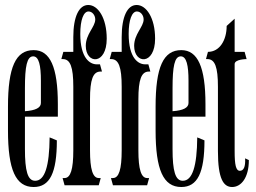

<svg xmlns="http://www.w3.org/2000/svg" viewBox="-20 -743 1028 770"><path d="M208 -180 179 -192C178 -77 160 -18 121 -18C91 -18 80 -57 80 -146V-275H212V-325C212 -474 181 -542 115 -542C43 -542 12 -474 12 -315V-220C12 -62 43 7 115 7C180 7 208 -50 208 -180ZM80 -297V-389C80 -477 88 -517 113 -517C136 -517 144 -481 144 -419V-330C144 -311 123 -300 80 -297Z M232 -506C262 -506 274 -474 274 -395V-140C274 -64 263 -29 239 -29H231L239 0H376L384 -29H376C352 -29 341 -64 341 -140V-345C341 -424 353 -456 383 -456H389L381 -485H368C341 -485 302 -509 302 -607C302 -663 315 -697 335 -697C350 -697 362 -682 362 -665C362 -635 324 -607 324 -559C324 -485 408 -481 408 -588C408 -671 373 -723 334 -723C297 -723 274 -677 274 -594V-535H234L226 -506Z M426 -506C456 -506 468 -474 468 -395V-140C468 -64 457 -29 433 -29H425L433 0H570L578 -29H570C546 -29 535 -64 535 -140V-345C535 -424 547 -456 577 -456H583L575 -485H562C535 -485 496 -509 496 -607C496 -663 509 -697 529 -697C544 -697 556 -682 556 -665C556 -635 518 -607 518 -559C518 -485 602 -481 602 -588C602 -671 567 -723 528 -723C491 -723 468 -677 468 -594V-535H428L420 -506Z M800 -180 771 -192C770 -77 752 -18 713 -18C683 -18 672 -57 672 -146V-275H804V-325C804 -474 773 -542 707 -542C635 -542 604 -474 604 -315V-220C604 -62 635 7 707 7C772 7 800 -50 800 -180ZM672 -297V-389C672 -477 680 -517 705 -517C728 -517 736 -481 736 -419V-330C736 -311 715 -300 672 -297Z M921 -137V-486C921 -506 969 -506 969 -506L961 -535H921V-668L889 -639C889 -582 861 -535 814 -535L806 -506H812C842 -506 854 -474 854 -395V-137C854 -26 876 7 911 7C947 7 978 -30 978 -101L963 -108C965 -74 957 -58 942 -58C926 -58 921 -82 921 -137Z"/></svg>

Font: Americaine Condensed
Style: Regular
Weight: 400
Width: 3
Designer: Alan Madić
Foundry: ESAD Valence
Version: Version 0.001;Glyphs 3.1.2 (3151)